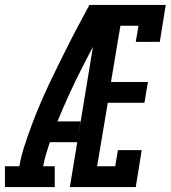

<svg xmlns="http://www.w3.org/2000/svg" viewBox="-62 -755 689 775"><path d="M-42 0V-84H16Q24 -127 37.5 -168.5Q51 -210 66.5 -251.5Q82 -293 99.5 -334Q117 -375 136 -415.5Q155 -456 175 -496Q195 -536 215 -576Q235 -616 256.5 -656Q278 -696 299 -735H341L338 -716L383 -694Q324 -589 269.5 -482Q215 -375 170 -265H263L250 -181H139Q131 -157 124 -133Q117 -109 112 -84H159V0ZM220 0 341 -735H607L583 -586H486L497 -651H424L386 -424H535L521 -340H373L330 -84H403L414 -149H510L486 0Z"/></svg>

Font: Iosevka Curly Slab MdExObl
Style: Regular
Weight: 500
Width: 7
Italic angle: -9°
Monospace: yes
Designer: Belleve Invis
Foundry: Belleve Invis
Version: Version 11.1.0; ttfautohint (v1.8.3)